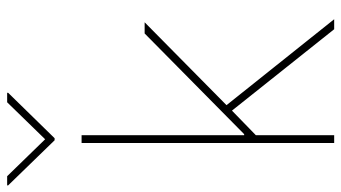

<svg xmlns="http://www.w3.org/2000/svg" viewBox="-260 -748 982 553"><g transform="rotate(-90 231.5 -471.0)"><path d="M96.7 0H119.1V-225.6L189.9 -294.4L424.3 0H453.1L205.6 -310.1L444.3 -545.9H412.1L122.1 -259.3H119.1V-727.5H96.7ZM1 -941.9H-25.4V-939L104.5 -805.2H110.4L241.2 -939V-941.9H213.9L107.4 -832.5Z"/></g></svg>

Font: Raveo Thin
Style: Regular
Weight: 100
Designer: Jakub Foglar, Rasmus Andersson (Inter)
Foundry: Jakubfoglar.com
Version: Version 1.100;Glyphs 3.2.3 (3260)